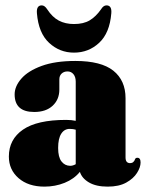

<svg xmlns="http://www.w3.org/2000/svg" viewBox="-20 -685 544 715"><path d="M13 -102Q13 -166 65.5 -202.2Q118 -238.5 226 -238.5Q246.5 -238.5 262 -235V-381Q262 -398.5 253.5 -408.8Q245 -419 231.5 -419Q218 -419 209.5 -411Q201 -403 201 -389.5V-351.5Q201 -314.5 176 -291.2Q151 -268 107.5 -268Q34.5 -268 34.5 -333.5Q34.5 -363.5 59.5 -392.2Q84.5 -421 135 -439.5Q185.5 -458 260.5 -458Q356.5 -458 402 -421.8Q447.5 -385.5 447.5 -319.5V-98.5Q447.5 -77.5 464.5 -77.5Q478.5 -77.5 483.5 -93.5Q486 -97.5 491.5 -97.5Q503.5 -97.5 503.5 -80Q503.5 -62 490.2 -41Q477 -20 450 -5Q423 10 381 10Q338 10 311.5 -5.5Q285 -21 277.5 -45Q256 -18.5 220.8 -4.2Q185.5 10 145.5 10Q85.5 10 49.2 -21.5Q13 -53 13 -102ZM196.5 -134Q196.5 -100 208.8 -84Q221 -68 241 -67.5Q251.5 -67.5 262 -73.5V-202Q252.5 -205 239.5 -205Q219.5 -205 208 -187Q196.5 -169 196.5 -134ZM255.5 -595.5Q291 -595.5 314 -609.2Q337 -623 356 -650Q365 -665 376.5 -665Q397 -665 394.5 -635.5Q388.5 -562 349.2 -525.5Q310 -489 255.5 -489Q202 -489 162.8 -525.5Q123.5 -562 117.5 -635.5Q115 -665 135.5 -665Q146.5 -665 156 -650Q175 -621 199.2 -608.2Q223.5 -595.5 255.5 -595.5Z"/></svg>

Font: Fraunces 144pt Soft Black
Style: Regular
Weight: 900
Version: Version 1.000;[b76b70a41]